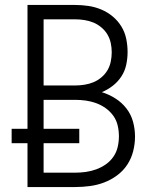

<svg xmlns="http://www.w3.org/2000/svg" viewBox="-20 -755 640 775"><path d="M91 0V-177H27V-235H91V-735H283Q310 -735 337 -731Q364 -727 389 -716.5Q414 -706 435 -688.5Q456 -671 470 -648Q484 -625 489.5 -598.5Q495 -572 495 -545Q495 -519 489.5 -493.5Q484 -468 470 -446.5Q456 -425 435.5 -409Q415 -393 391 -383Q420 -374 446 -357.5Q472 -341 490.5 -317Q509 -293 517 -263.5Q525 -234 525 -204Q525 -174 517.5 -144.5Q510 -115 493.5 -90Q477 -65 452.5 -47Q428 -29 400.5 -18.5Q373 -8 343 -4Q313 0 283 0ZM283 -410Q302 -410 321 -413Q340 -416 357 -423Q374 -430 389 -442.5Q404 -455 413.5 -471Q423 -487 427 -506Q431 -525 431 -544Q431 -563 427 -581.5Q423 -600 413.5 -616Q404 -632 389 -644.5Q374 -657 357 -664Q340 -671 321 -674Q302 -677 283 -677H156V-410ZM283 -58Q305 -58 326.5 -61Q348 -64 368.5 -71.5Q389 -79 407 -91.5Q425 -104 437.5 -122Q450 -140 455 -161.5Q460 -183 460 -205Q460 -227 455 -248.5Q450 -270 437.5 -287.5Q425 -305 407 -318Q389 -331 368.5 -338.5Q348 -346 326.5 -349Q305 -352 283 -352H156V-235H300V-177H156V-58Z"/></svg>

Font: Iosevka Curly Light Extended
Style: Regular
Weight: 300
Width: 7
Monospace: yes
Designer: Belleve Invis
Foundry: Belleve Invis
Version: Version 11.1.0; ttfautohint (v1.8.3)